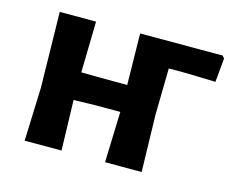

<svg xmlns="http://www.w3.org/2000/svg" viewBox="-73 -567 808 669"><g transform="rotate(15 330.5 -232.5)"><path d="M64 0 71 -192 66 -465H197L193 -281L279 -280H359L356 -465H654L661 -456L653 -370L546 -373H484L481 -205L486 0H354L360 -183H273L192 -181L197 0Z"/></g></svg>

Font: Alegreya Sans SC
Style: Bold
Weight: 700
Designer: Juan Pablo del Peral
Foundry: Huerta Tipografica
Version: Version 2.007